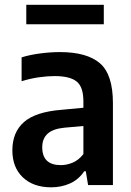

<svg xmlns="http://www.w3.org/2000/svg" viewBox="-20 -771 546 800"><path d="M193 9.5Q119 9.5 75.2 -32Q31.5 -73.5 31.5 -144.5Q31.5 -220 80 -262.5Q128.5 -305 236.5 -313.5L327.5 -322V-348.5Q327.5 -409 299.2 -431.5Q271 -454 207.5 -454Q177.5 -454 141 -448.8Q104.5 -443.5 70 -432.5V-532Q105.5 -543 148.5 -548.5Q191.5 -554 229.5 -554Q342 -554 396.2 -507.5Q450.5 -461 450.5 -341.5V0H347L337.5 -57.5H331Q308 -23 272 -6.8Q236 9.5 193 9.5ZM156 -157.5Q156 -83 233.5 -83Q257.5 -83 282.2 -93Q307 -103 327.5 -129V-246L249 -239Q201 -234.5 178.5 -214Q156 -193.5 156 -157.5ZM89.5 -670V-751H412.5V-670Z"/></svg>

Font: Encode Sans SmCnd SmBold
Style: Regular
Weight: 600
Width: 4
Designer: Multiple Designers
Foundry: Impallari Type
Version: Version 3.002; ttfautohint (v1.8.3) -l 8 -r 50 -G 200 -x 14 